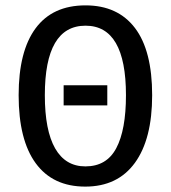

<svg xmlns="http://www.w3.org/2000/svg" viewBox="-20 -689 640 719"><path d="M549.8 -332.5Q549.8 -168 485.1 -79.1Q420.4 9.8 299.3 9.8Q177.7 9.8 113.8 -77.6Q49.8 -165 49.8 -332.5Q49.8 -497.1 113.3 -583Q176.8 -668.9 300.3 -668.9Q420.9 -668.9 485.4 -584.2Q549.8 -499.5 549.8 -332.5ZM451.7 -332.5Q451.7 -592.8 300.3 -592.8Q147.9 -592.8 147.9 -332.5Q147.9 -200.7 186.5 -133.3Q225.1 -65.9 299.8 -65.9Q379.4 -65.9 415.5 -134.3Q451.7 -202.6 451.7 -332.5ZM381.8 -369.6V-294.4H218.3V-369.6Z"/></svg>

Font: Cousine
Style: Regular
Weight: 400
Monospace: yes
Designer: Steve Matteson
Foundry: Ascender Corporation
Version: Version 1.20